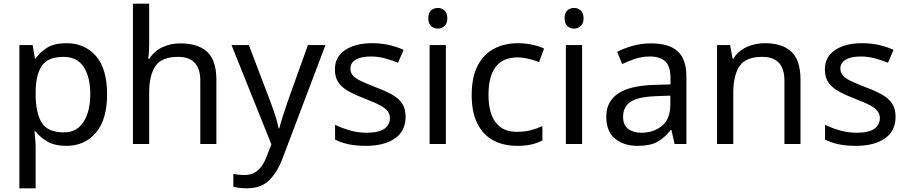

<svg xmlns="http://www.w3.org/2000/svg" viewBox="-20 -780 4916 1040"><path d="M340 -546Q439 -546 499.5 -477Q560 -408 560 -269Q560 -132 499.5 -61Q439 10 339 10Q277 10 236.5 -13.5Q196 -37 173 -68H167Q169 -51 171 -25Q173 1 173 20V240H85V-536H157L169 -463H173Q197 -498 236 -522Q275 -546 340 -546ZM324 -472Q242 -472 208.5 -426Q175 -380 173 -286V-269Q173 -170 205.5 -116.5Q238 -63 326 -63Q375 -63 406.5 -90Q438 -117 453.5 -163.5Q469 -210 469 -270Q469 -362 433.5 -417Q398 -472 324 -472Z M788 -537Q788 -497 783 -462H789Q815 -503 859.5 -524Q904 -545 956 -545Q1054 -545 1103 -498.5Q1152 -452 1152 -349V0H1065V-343Q1065 -472 945 -472Q855 -472 821.5 -421.5Q788 -371 788 -277V0H700V-760H788Z M1234 -536H1328L1444 -231Q1459 -191 1471 -154.5Q1483 -118 1489 -85H1493Q1499 -110 1512 -150.5Q1525 -191 1539 -232L1648 -536H1743L1512 74Q1484 150 1439.5 195Q1395 240 1317 240Q1293 240 1275 237.5Q1257 235 1244 232V162Q1255 164 1270.5 166Q1286 168 1303 168Q1349 168 1377.5 142Q1406 116 1422 73L1450 2Z M2177 -148Q2177 -70 2119 -30Q2061 10 1963 10Q1907 10 1866.5 1Q1826 -8 1795 -24V-104Q1827 -88 1872.5 -74.5Q1918 -61 1965 -61Q2032 -61 2062 -82.5Q2092 -104 2092 -140Q2092 -160 2081 -176Q2070 -192 2041.5 -208Q2013 -224 1960 -244Q1908 -264 1871 -284Q1834 -304 1814 -332Q1794 -360 1794 -404Q1794 -472 1849.5 -509Q1905 -546 1995 -546Q2044 -546 2086.5 -536.5Q2129 -527 2166 -510L2136 -440Q2102 -454 2065 -464Q2028 -474 1989 -474Q1935 -474 1906.5 -456.5Q1878 -439 1878 -409Q1878 -387 1891 -371.5Q1904 -356 1934.5 -341.5Q1965 -327 2016 -307Q2067 -288 2103 -268Q2139 -248 2158 -219.5Q2177 -191 2177 -148Z M2395 -536V0H2307V-536ZM2352 -737Q2372 -737 2387.5 -723.5Q2403 -710 2403 -681Q2403 -653 2387.5 -639Q2372 -625 2352 -625Q2330 -625 2315 -639Q2300 -653 2300 -681Q2300 -710 2315 -723.5Q2330 -737 2352 -737Z M2780 10Q2709 10 2653.5 -19Q2598 -48 2566.5 -109Q2535 -170 2535 -265Q2535 -364 2568 -426Q2601 -488 2657.5 -517Q2714 -546 2786 -546Q2827 -546 2865 -537.5Q2903 -529 2927 -517L2900 -444Q2876 -453 2844 -461Q2812 -469 2784 -469Q2626 -469 2626 -266Q2626 -169 2664.5 -117.5Q2703 -66 2779 -66Q2823 -66 2856.5 -75Q2890 -84 2918 -97V-19Q2891 -5 2858.5 2.5Q2826 10 2780 10Z M3133 -536V0H3045V-536ZM3090 -737Q3110 -737 3125.5 -723.5Q3141 -710 3141 -681Q3141 -653 3125.5 -639Q3110 -625 3090 -625Q3068 -625 3053 -639Q3038 -653 3038 -681Q3038 -710 3053 -723.5Q3068 -737 3090 -737Z M3506 -545Q3604 -545 3651 -502Q3698 -459 3698 -365V0H3634L3617 -76H3613Q3578 -32 3539.5 -11Q3501 10 3433 10Q3360 10 3312 -28.5Q3264 -67 3264 -149Q3264 -229 3327 -272.5Q3390 -316 3521 -320L3612 -323V-355Q3612 -422 3583 -448Q3554 -474 3501 -474Q3459 -474 3421 -461.5Q3383 -449 3350 -433L3323 -499Q3358 -518 3406 -531.5Q3454 -545 3506 -545ZM3532 -259Q3432 -255 3393.5 -227Q3355 -199 3355 -148Q3355 -103 3382.5 -82Q3410 -61 3453 -61Q3521 -61 3566 -98.5Q3611 -136 3611 -214V-262Z M4122 -546Q4218 -546 4267 -499.5Q4316 -453 4316 -349V0H4229V-343Q4229 -472 4109 -472Q4020 -472 3986 -422Q3952 -372 3952 -278V0H3864V-536H3935L3948 -463H3953Q3979 -505 4025 -525.5Q4071 -546 4122 -546Z M4831 -148Q4831 -70 4773 -30Q4715 10 4617 10Q4561 10 4520.5 1Q4480 -8 4449 -24V-104Q4481 -88 4526.5 -74.5Q4572 -61 4619 -61Q4686 -61 4716 -82.5Q4746 -104 4746 -140Q4746 -160 4735 -176Q4724 -192 4695.5 -208Q4667 -224 4614 -244Q4562 -264 4525 -284Q4488 -304 4468 -332Q4448 -360 4448 -404Q4448 -472 4503.5 -509Q4559 -546 4649 -546Q4698 -546 4740.5 -536.5Q4783 -527 4820 -510L4790 -440Q4756 -454 4719 -464Q4682 -474 4643 -474Q4589 -474 4560.5 -456.5Q4532 -439 4532 -409Q4532 -387 4545 -371.5Q4558 -356 4588.5 -341.5Q4619 -327 4670 -307Q4721 -288 4757 -268Q4793 -248 4812 -219.5Q4831 -191 4831 -148Z"/></svg>

Font: Noto Sans Hebrew Droid
Style: Regular
Weight: 400
Designer: Monotype Design Team
Foundry: Monotype Imaging Inc.
Version: Version 1.100